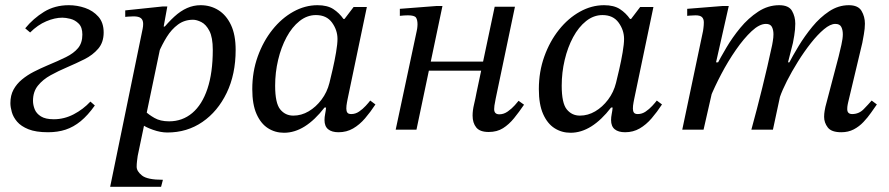

<svg xmlns="http://www.w3.org/2000/svg" viewBox="-20 -499 3422 739"><path d="M165 10Q118 10 89.5 -1.5Q61 -13 46 -30.5Q31 -48 25.5 -67.5Q20 -87 20 -102Q20 -132 32 -154Q44 -176 64.5 -193Q85 -210 110.5 -223Q136 -236 162 -247Q203 -264 233.5 -279Q264 -294 280.5 -314Q297 -334 297 -366Q297 -394 283 -408Q269 -422 251 -426.5Q233 -431 220 -431Q191 -431 158 -417Q125 -403 96 -374L77 -390Q108 -428 149.5 -453.5Q191 -479 245 -479Q277 -479 307.5 -468.5Q338 -458 358.5 -435Q379 -412 379 -374Q379 -336 358 -311.5Q337 -287 305 -271Q273 -255 238 -240Q205 -226 175 -209.5Q145 -193 126 -169.5Q107 -146 107 -111Q107 -95 113.5 -78.5Q120 -62 137.5 -51Q155 -40 187 -40Q227 -40 263.5 -59Q300 -78 328 -108L345 -93Q318 -55 290.5 -32.5Q263 -10 232.5 0Q202 10 165 10Z M624 11Q598 11 568.5 0.5Q539 -10 527 -20L540 -70Q552 -58 574.5 -45Q597 -32 631 -32Q682 -32 720 -64Q758 -96 778.5 -157.5Q799 -219 799 -307Q799 -355 786 -380Q773 -405 755 -414Q737 -423 723 -423Q690 -423 665 -404.5Q640 -386 622 -357Q604 -328 590 -295L601 -381Q627 -413 651 -435Q675 -457 700 -468Q725 -479 752 -479Q790 -479 820.5 -460Q851 -441 869 -403Q887 -365 887 -307Q887 -213 852.5 -141.5Q818 -70 759 -29.5Q700 11 624 11ZM600 220H404L529 -388Q530 -393 530.5 -397.5Q531 -402 531 -407Q531 -422 522.5 -429Q514 -436 494 -436Q483 -436 472.5 -435Q462 -434 462 -434V-459L605 -474H624L610 -397H614L510 101Q509 108 507.5 120Q506 132 506 143Q506 160 526.5 176.5Q547 193 607 193Z M1073 12Q1039 12 1011.5 -5.5Q984 -23 967.5 -60Q951 -97 951 -156Q951 -223 972 -281.5Q993 -340 1028.5 -384.5Q1064 -429 1109 -454Q1154 -479 1202 -479Q1240 -479 1263 -464Q1286 -449 1302 -426H1306L1341 -472H1392L1318 -118Q1318 -118 1315.5 -105Q1313 -92 1313 -81Q1313 -71 1317 -65.5Q1321 -60 1332 -60Q1348 -60 1362 -69.5Q1376 -79 1387.5 -91.5Q1399 -104 1405 -112L1425 -97Q1406 -68 1385 -43.5Q1364 -19 1339 -4.5Q1314 10 1283 10Q1257 10 1243 -1.5Q1229 -13 1229 -37Q1229 -48 1231.5 -60.5Q1234 -73 1235 -85H1229Q1192 -37 1153 -12.5Q1114 12 1073 12ZM1109 -54Q1140 -54 1168 -70.5Q1196 -87 1217.5 -115.5Q1239 -144 1248 -180Q1253 -200 1260.5 -232.5Q1268 -265 1273.5 -297.5Q1279 -330 1279 -349Q1279 -383 1258 -412Q1237 -441 1196 -441Q1162 -441 1133 -418Q1104 -395 1083 -356Q1062 -317 1050.5 -268.5Q1039 -220 1039 -169Q1039 -102 1058.5 -78Q1078 -54 1109 -54Z M1861 9Q1827 9 1813 -8.5Q1799 -26 1799 -54Q1799 -74 1804.5 -97Q1810 -120 1814 -142L1884 -473H1962L1888 -120Q1884 -101 1883 -92.5Q1882 -84 1882 -79Q1882 -59 1902 -59Q1919 -59 1934.5 -70Q1950 -81 1961.5 -94Q1973 -107 1976 -111L1997 -96Q1978 -68 1958.5 -44Q1939 -20 1916 -5.5Q1893 9 1861 9ZM1583 0H1503L1584 -380Q1586 -389 1586.5 -396.5Q1587 -404 1587 -405Q1587 -423 1581 -431.5Q1575 -440 1550 -440Q1543 -440 1535.5 -439.5Q1528 -439 1519 -438V-465L1661 -476H1683ZM1841 -227H1621L1629 -262H1848Z M2176 12Q2142 12 2114.5 -5.5Q2087 -23 2070.5 -60Q2054 -97 2054 -156Q2054 -223 2075 -281.5Q2096 -340 2131.5 -384.5Q2167 -429 2212 -454Q2257 -479 2305 -479Q2343 -479 2366 -464Q2389 -449 2405 -426H2409L2444 -472H2495L2421 -118Q2421 -118 2418.5 -105Q2416 -92 2416 -81Q2416 -71 2420 -65.5Q2424 -60 2435 -60Q2451 -60 2465 -69.5Q2479 -79 2490.5 -91.5Q2502 -104 2508 -112L2528 -97Q2509 -68 2488 -43.5Q2467 -19 2442 -4.5Q2417 10 2386 10Q2360 10 2346 -1.5Q2332 -13 2332 -37Q2332 -48 2334.5 -60.5Q2337 -73 2338 -85H2332Q2295 -37 2256 -12.5Q2217 12 2176 12ZM2212 -54Q2243 -54 2271 -70.5Q2299 -87 2320.5 -115.5Q2342 -144 2351 -180Q2356 -200 2363.5 -232.5Q2371 -265 2376.5 -297.5Q2382 -330 2382 -349Q2382 -383 2361 -412Q2340 -441 2299 -441Q2265 -441 2236 -418Q2207 -395 2186 -356Q2165 -317 2153.5 -268.5Q2142 -220 2142 -169Q2142 -102 2161.5 -78Q2181 -54 2212 -54Z M3218 10Q3180 10 3166 -8.5Q3152 -27 3152 -49Q3152 -61 3154 -72.5Q3156 -84 3157 -88L3208 -282Q3213 -302 3218.5 -326.5Q3224 -351 3224 -367Q3224 -384 3218 -395.5Q3212 -407 3195 -407Q3176 -407 3151.5 -386.5Q3127 -366 3101 -333Q3075 -300 3051 -261.5Q3027 -223 3009 -187.5Q2991 -152 2982 -126L3016 -255Q3031 -284 3054 -322Q3077 -360 3106.5 -396Q3136 -432 3171.5 -455.5Q3207 -479 3247 -479Q3283 -479 3296 -457Q3309 -435 3309 -408Q3309 -389 3305 -367Q3301 -345 3299 -334L3244 -103Q3244 -103 3242.5 -95.5Q3241 -88 3241 -79Q3241 -60 3260 -60Q3286 -60 3304.5 -79Q3323 -98 3335 -112L3355 -97Q3345 -83 3332.5 -65Q3320 -47 3303.5 -29.5Q3287 -12 3266 -1Q3245 10 3218 10ZM2688 0H2606L2686 -380Q2686 -380 2687.5 -391Q2689 -402 2689 -413Q2689 -426 2682 -433Q2675 -440 2657 -440Q2647 -440 2636 -439Q2625 -438 2625 -438V-465L2762 -476H2785L2736 -259H2747ZM2955 0H2872Q2883 -40 2893.5 -80.5Q2904 -121 2914 -161.5Q2924 -202 2933.5 -243Q2943 -284 2952 -326Q2952 -326 2954.5 -340.5Q2957 -355 2957 -367Q2957 -384 2951 -395.5Q2945 -407 2928 -407Q2903 -407 2873 -379Q2843 -351 2812.5 -307Q2782 -263 2756 -213.5Q2730 -164 2713 -122L2738 -248Q2753 -277 2776 -316Q2799 -355 2829.5 -392Q2860 -429 2898 -454Q2936 -479 2979 -479Q3016 -479 3028.5 -457Q3041 -435 3041 -408Q3041 -386 3037 -362Q3033 -338 3032 -334L3013 -259H3027L2982 -126Z"/></svg>

Font: STIX Two Text
Style: Italic
Weight: 400
Italic angle: -12°
Designer: Ross Mills, John Hudson & Paul Hanslow, Tiro Typeworks Ltd; with prior portions MicroPress Inc. and Coen Hoffman, Elsevi
Foundry: Tiro Typeworks Ltd
Version: Version 2.13 b171